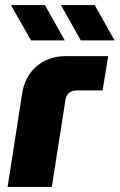

<svg xmlns="http://www.w3.org/2000/svg" viewBox="-20 -736 471 756"><path d="M102 -577 23 -716H157L235 -577ZM298 -577 220 -716H353L431 -577ZM10 0 67 -367Q78 -436 124.5 -475.5Q171 -515 241 -515H406L384 -380H280Q264 -380 252 -370Q240 -360 238 -344L184 0Z"/></svg>

Font: MuseoModerno ExtraBold
Style: Italic
Weight: 800
Italic angle: -9°
Designer: Pablo Cosgaya, Héctor Gatti, Marcela Romero, and the Authors of The MuseoModerno Project.
Foundry: Omnibus-Type Team
Version: Version 1.003